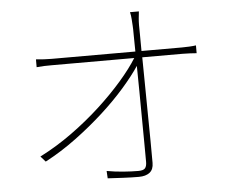

<svg xmlns="http://www.w3.org/2000/svg" viewBox="-54 -828 1107 905"><g transform="rotate(-5 500.0 -375.5)"><path d="M822 -577Q837 -577 857 -578Q877 -579 889 -581V-544Q877 -545 857.5 -546Q838 -547 821 -547H632Q633 -489 633.5 -420Q634 -351 635 -282.5Q636 -214 636.5 -152Q637 -90 637 -47Q637 -16 618.5 -1.5Q600 13 567 13Q535 13 493.5 11Q452 9 420 7L418 -28Q456 -21 496 -18Q536 -15 567 -15Q591 -15 599 -24.5Q607 -34 607 -54Q607 -89 606.5 -142.5Q606 -196 605.5 -258Q605 -320 604.5 -385Q604 -450 603 -509Q574 -465 526 -410Q478 -355 416.5 -299Q355 -243 283.5 -190Q212 -137 136 -97L113 -123Q192 -163 266 -216.5Q340 -270 403 -328Q466 -386 515.5 -443Q565 -500 594 -547H206Q183 -547 168 -546.5Q153 -546 132 -544V-581Q155 -579 170.5 -578Q186 -577 206 -577H602Q601 -623 601 -655Q601 -687 600 -699Q599 -713 598 -730Q597 -747 593 -764H635Q633 -747 631.5 -731.5Q630 -716 630 -699Q630 -687 630.5 -655Q631 -623 631 -577Z"/></g></svg>

Font: SpoqaHanSansJP-Thin
Style: Regular
Weight: 250
Designer: [Source Han Sans]
Ryoko NISHIZUKA  (kana & ideographs); Paul D. Hunt (Latin, Greek & Cyrillic); Wenlong ZHANG  (bopomofo
Foundry: Spoqa (http://bi.spoqa.com)
Version: Version 1.002.20150607